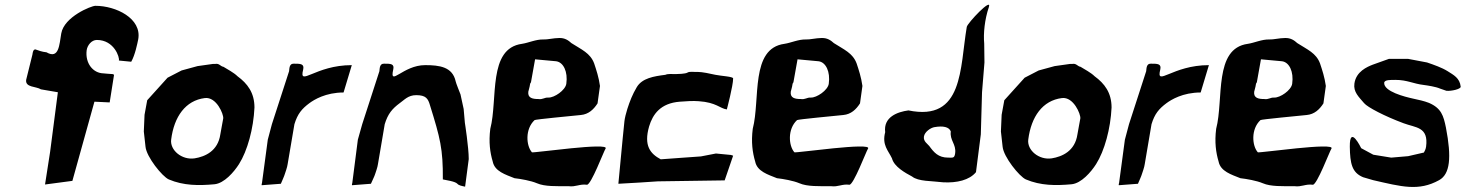

<svg xmlns="http://www.w3.org/2000/svg" viewBox="-20 -771 6053 793"><path d="M88 -441C84 -409 129 -415 149 -402L219 -390L187 -144L166 -9L279 -24L370 -351L433 -348L451 -462C448 -464 447 -465 445 -465C434 -465 411 -468 407 -468C364 -469 331 -510 338 -564C341 -584 358 -606 380 -606C452 -606 475 -533 471 -521L522 -516C538 -544 547 -590 551 -609C566 -695 459 -747 374 -747C357 -747 245 -702 233 -633C225 -587 224 -525 172 -555C153 -557 140 -562 126 -567C117 -567 115 -554 114 -546Z M577 -297 574 -228 581 -165C585 -123 650 -42 677 -30C738 -4 801 -4 866 -10C906 -14 946 -60 967 -93C1002 -148 1027 -240 1031 -327C1031 -388 1002 -426 961 -456C946 -471 919 -485 903 -495C890 -497 886 -510 869 -507H860L796 -498L730 -480L672 -450L588 -357ZM687 -195C699 -289 746 -356 826 -366C874 -372 904 -299 902 -282C899 -262 892 -231 890 -216C880 -147 827 -124 784 -117C731 -109 681 -151 687 -195Z M1061 -6 1140 -12C1144 -22 1154 -43 1157 -54C1157 -54 1167 -82 1168 -93C1183 -186 1179 -153 1196 -258C1209 -301 1227 -322 1258 -345C1277 -359 1325 -389 1399 -389L1433 -502C1281 -502 1214 -411 1232 -483C1238 -508 1221 -508 1193 -508C1184 -508 1177 -504 1175 -487L1174 -477L1103 -258L1086 -194L1062 -15C1061 -12 1060 -9 1061 -6Z M1434 -6 1512 -12C1516 -22 1527 -43 1530 -54C1530 -54 1540 -82 1541 -93C1556 -186 1552 -153 1569 -258C1582 -301 1600 -322 1631 -345C1650 -358 1665 -378 1699 -378C1739 -378 1748 -364 1756 -336C1798 -201 1810 -156 1809 -30C1822 -27 1860 -22 1869 -12C1875 -5 1887 -3 1901 0L1916 -114C1916 -162 1900 -264 1900 -264L1895 -321L1882 -381C1882 -381 1862 -431 1862 -435C1849 -495 1795 -502 1736 -502C1644 -502 1588 -411 1604 -483C1610 -508 1594 -508 1566 -508C1557 -508 1550 -504 1548 -487L1547 -477L1476 -258L1458 -194L1435 -15C1434 -12 1433 -9 1434 -6Z M2005 -239C1998 -184 2004 -141 2015 -104C2023 -63 2068 -50 2105 -35C2131 -32 2172 -25 2198 -14C2230 0 2280 -2 2328 -2C2358 2 2374 -12 2404 -8C2421 -6 2474 -147 2481 -157C2502 -185 2181 -138 2177 -142C2153 -169 2148 -238 2188 -275C2191 -278 2340 -292 2379 -296C2411 -299 2432 -319 2448 -344L2458 -416C2453 -452 2443 -482 2434 -509C2418 -552 2382 -566 2340 -593C2328 -604 2313 -615 2289 -614C2267 -614 2240 -607 2225 -608C2194 -609 2163 -594 2136 -590C1994 -571 2037 -361 2005 -239ZM2162 -392C2163 -398 2168 -412 2169 -422C2170 -428 2170 -426 2173 -431L2190 -526L2277 -518C2307 -514 2326 -475 2319 -425C2315 -398 2269 -367 2245 -368C2228 -369 2222 -359 2203 -362C2180 -362 2159 -366 2162 -392Z M2559 -270 2552 -201 2534 -12 2621 -17 2697 -22 2973 -26 3008 -128 2999 -131 2937 -137 2875 -125 2791 -119 2709 -113C2666 -136 2638 -169 2661 -249C2676 -299 2708 -345 2788 -351C2815 -353 2841 -355 2866 -353C2939 -348 2953 -323 2982 -319C2982 -319 3008 -417 3008 -447C3008 -455 2959 -457 2935 -462C2913 -467 2880 -474 2861 -474C2846 -473 2828 -477 2819 -471C2811 -466 2779 -465 2770 -465C2755 -465 2739 -467 2728 -462C2680 -456 2632 -448 2610 -411C2592 -381 2581 -352 2571 -321C2566 -306 2560 -281 2559 -270Z M3089 -239C3082 -184 3088 -141 3099 -104C3107 -63 3152 -50 3189 -35C3215 -32 3256 -25 3282 -14C3314 0 3364 -2 3412 -2C3442 2 3458 -12 3488 -8C3505 -6 3558 -147 3565 -157C3586 -185 3265 -138 3261 -142C3237 -169 3232 -238 3272 -275C3275 -278 3424 -292 3463 -296C3495 -299 3516 -319 3532 -344L3542 -416C3537 -452 3527 -482 3518 -509C3502 -552 3466 -566 3424 -593C3412 -604 3397 -615 3373 -614C3351 -614 3324 -607 3309 -608C3278 -609 3247 -594 3220 -590C3078 -571 3121 -361 3089 -239ZM3246 -392C3247 -398 3252 -412 3253 -422C3254 -428 3254 -426 3257 -431L3274 -526L3361 -518C3391 -514 3410 -475 3403 -425C3399 -398 3353 -367 3329 -368C3312 -369 3306 -359 3287 -362C3264 -362 3243 -366 3246 -392Z M3636 -225C3622 -172 3649 -149 3664 -117C3673 -82 3719 -57 3747 -42C3773 -21 3828 -24 3876 -18C3932 -15 3984 -27 4011 -60L4031 -216L4036 -390L4046 -513L4045 -591C4041 -633 4047 -691 4064 -741C4079 -785 3976 -676 3973 -660C3944 -490 3960 -268 3732 -315C3687 -309 3628 -288 3636 -225ZM3796 -207C3799 -227 3825 -244 3840 -246C3875 -252 3900 -247 3907 -228C3902 -191 3930 -176 3925 -138C3922 -117 3916 -120 3896 -120C3855 -120 3837 -142 3818 -168C3811 -177 3793 -187 3796 -207Z M4117 -297 4114 -228 4121 -165C4125 -123 4190 -42 4217 -30C4278 -4 4341 -4 4406 -10C4446 -14 4486 -60 4507 -93C4542 -148 4567 -240 4571 -327C4571 -388 4542 -426 4501 -456C4486 -471 4459 -485 4443 -495C4430 -497 4426 -510 4409 -507H4400L4336 -498L4270 -480L4212 -450L4128 -357ZM4227 -195C4239 -289 4286 -356 4366 -366C4414 -372 4444 -299 4442 -282C4439 -262 4432 -231 4430 -216C4420 -147 4367 -124 4324 -117C4271 -109 4221 -151 4227 -195Z M4601 -6 4680 -12C4684 -22 4694 -43 4697 -54C4697 -54 4707 -82 4708 -93C4723 -186 4719 -153 4736 -258C4749 -301 4767 -322 4798 -345C4817 -359 4865 -389 4939 -389L4973 -502C4821 -502 4754 -411 4772 -483C4778 -508 4761 -508 4733 -508C4724 -508 4717 -504 4715 -487L4714 -477L4643 -258L4626 -194L4602 -15C4601 -12 4600 -9 4601 -6Z M5003 -239C4996 -184 5002 -141 5013 -104C5021 -63 5066 -50 5103 -35C5129 -32 5170 -25 5196 -14C5228 0 5278 -2 5326 -2C5356 2 5372 -12 5402 -8C5419 -6 5472 -147 5479 -157C5500 -185 5179 -138 5175 -142C5151 -169 5146 -238 5186 -275C5189 -278 5338 -292 5377 -296C5409 -299 5430 -319 5446 -344L5456 -416C5451 -452 5441 -482 5432 -509C5416 -552 5380 -566 5338 -593C5326 -604 5311 -615 5287 -614C5265 -614 5238 -607 5223 -608C5192 -609 5161 -594 5134 -590C4992 -571 5035 -361 5003 -239ZM5160 -392C5161 -398 5166 -412 5167 -422C5168 -428 5168 -426 5171 -431L5188 -526L5275 -518C5305 -514 5324 -475 5317 -425C5313 -398 5267 -367 5243 -368C5226 -369 5220 -359 5201 -362C5178 -362 5157 -366 5160 -392Z M5574 -426C5569 -391 5592 -371 5614 -345C5628 -328 5699 -291 5777 -262C5827 -243 5881 -248 5870 -165C5868 -152 5864 -148 5861 -141L5796 -126L5726 -120L5652 -132L5602 -159C5602 -159 5554 -259 5555 -165C5556 -95 5564 -58 5610 -39C5612 -38 5651 -27 5651 -27C5769 0 5839 20 5924 -27C5969 -52 5976 -120 5952 -244C5942 -293 5933 -324 5882 -346C5862 -354 5838 -359 5815 -364C5783 -371 5695 -393 5697 -429C5698 -442 5724 -441 5744 -441C5792 -441 5817 -425 5861 -420C5876 -418 5910 -413 5928 -405L5954 -396C5974 -394 6014 -403 6013 -413C6009 -449 5984 -461 5959 -477C5935 -492 5903 -503 5874 -513L5795 -528H5717L5650 -504C5627 -495 5581 -476 5574 -426Z"/></svg>

Font: Yuck
Style: It
Weight: 400
Version: Version Bleh